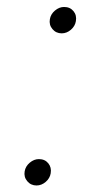

<svg xmlns="http://www.w3.org/2000/svg" viewBox="-20 -538 300 562"><path d="M86.9 4.9Q70.3 4.9 59.8 -7.6Q49.3 -20 52.2 -36.6Q54.7 -51.3 67.1 -61.8Q79.6 -72.3 93.8 -72.3Q111.3 -72.3 121.3 -60.1Q131.3 -47.9 128.4 -30.8Q126 -16.1 113.8 -5.6Q101.6 4.9 86.9 4.9ZM160.6 -440.4Q144 -440.4 133.5 -452.9Q123 -465.3 126 -481.9Q128.4 -496.6 140.9 -507.1Q153.3 -517.6 167.5 -517.6Q185.1 -517.6 195.1 -505.4Q205.1 -493.2 202.1 -476.1Q199.7 -461.4 187.5 -450.9Q175.3 -440.4 160.6 -440.4Z"/></svg>

Font: Inter Tight ExtraLight
Style: Italic
Weight: 250
Italic angle: -9.39999°
Designer: Rasmus Andersson
Foundry: rsms
Version: Version 3.004